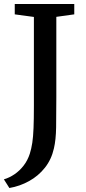

<svg xmlns="http://www.w3.org/2000/svg" viewBox="-34 -763 431 963"><path d="M-14.5 136.5Q13 128.5 38.5 111.2Q64 94 84.2 68Q104.5 42 115.5 8Q123.5 -17.5 128 -47.2Q132.5 -77 134.2 -120.8Q136 -164.5 136 -231.5V-678L40 -691V-743H338.5V-691L248.5 -678.5V-275Q248.5 -188 247.5 -124.8Q246.5 -61.5 236.5 -19Q224 37 191.2 78.2Q158.5 119.5 112 145.2Q65.5 171 13 180Z"/></svg>

Font: Merriweather Light 18pt Medium
Style: Regular
Weight: 500
Version: Version 2.100